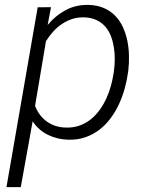

<svg xmlns="http://www.w3.org/2000/svg" viewBox="-20 -558 627 781"><path d="M500.5 -261.7Q496.1 -229.5 486.8 -196.3Q477.5 -163.1 463.1 -132.6Q448.7 -102.1 429 -75.7Q409.2 -49.3 383.5 -29.8Q357.9 -10.3 326.7 0.5Q295.4 11.2 257.8 10.3Q213.9 9.3 175.5 -9.3Q137.2 -27.8 112.8 -64.5L64.5 203.1H6.3L133.3 -528.3L187.5 -528.8L173.8 -456.5Q205.6 -494.6 247.1 -516.8Q288.6 -539.1 339.8 -538.1Q375.5 -537.1 402.3 -525.4Q429.2 -513.7 448.5 -493.9Q467.8 -474.1 479.7 -448Q491.7 -421.9 497.8 -392.8Q503.9 -363.8 504.6 -332.8Q505.4 -301.8 502 -272.5ZM443.8 -272.5Q446.8 -294.9 446.8 -319.3Q446.8 -343.8 442.9 -367.4Q439 -391.1 430.7 -412.4Q422.4 -433.6 408 -450Q393.6 -466.3 372.8 -476.3Q352.1 -486.3 323.7 -487.3Q297.9 -488.3 275.1 -481.2Q252.4 -474.1 232.7 -460.9Q212.9 -447.8 196.5 -429.7Q180.2 -411.6 167 -390.6L122.6 -127.4Q138.2 -86.9 170.9 -63.5Q203.6 -40 247.6 -39.1Q277.8 -38.1 303.2 -47.1Q328.6 -56.2 348.9 -72.3Q369.1 -88.4 385 -110.4Q400.9 -132.3 412.4 -157.2Q423.8 -182.1 431.2 -209Q438.5 -235.8 442.4 -261.7Z"/></svg>

Font: Roboto Mono Light
Style: Italic
Weight: 300
Designer: Google
Version: Version 2.000985; 2015; ttfautohint (v1.3)